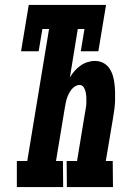

<svg xmlns="http://www.w3.org/2000/svg" viewBox="-20 -755 540 775"><path d="M48 0V-105H90L178 -638H151L136 -548H65L96 -735H408L377 -548H306L321 -638H294L262 -442Q270 -456 280.5 -468Q291 -480 304 -489.5Q317 -499 332.5 -504Q348 -509 363 -509Q381 -509 396 -501.5Q411 -494 420.5 -480.5Q430 -467 435 -451Q440 -435 442 -418Q444 -401 444.5 -383.5Q445 -366 444.5 -348.5Q444 -331 441.5 -313Q439 -295 436 -277L407 -105H435L436 0H250L249 -105H291L322 -293Q324 -305 326 -316Q328 -327 328.5 -338.5Q329 -350 328.5 -361Q328 -372 326 -382.5Q324 -393 318 -402.5Q312 -412 301 -412Q292 -412 283 -406.5Q274 -401 268 -393Q262 -385 257.5 -376Q253 -367 250 -358Q247 -349 245.5 -340Q244 -331 242 -322L206 -105H234L235 0Z"/></svg>

Font: Iosevka Curly Slab Extrabold
Style: Italic
Weight: 800
Italic angle: -9°
Monospace: yes
Designer: Belleve Invis
Foundry: Belleve Invis
Version: Version 22.1.2; ttfautohint (v1.8.4)